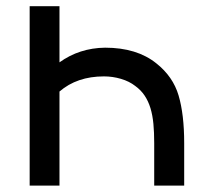

<svg xmlns="http://www.w3.org/2000/svg" viewBox="-20 -582 670 602"><path d="M557.5 -133.5V0H463.5V-133.5Q463.5 -166.5 461 -193.5Q458.5 -220.5 451.8 -242.8Q445 -265 433.5 -282.2Q422 -299.5 404 -312.5Q385.5 -327 359.2 -334.8Q333 -342.5 306 -342.5Q221.5 -342.5 166.5 -295V0H73V-562.5H166.5V-386.5Q229 -431.5 309.5 -432.5Q409 -432.5 470 -383.5Q522.5 -342 540 -282.5Q557.5 -223 557.5 -133.5Z"/></svg>

Font: Russisch Sans Medium
Style: Regular
Weight: 500
Width: 4
Designer: Michael Sharanda (font) & Cristiano Sobral (main changes)
Foundry: Michael Sharanda
Version: Version 2.00;September 8, 2020;FontCreator 13.0.0.2681 64-bi